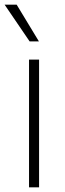

<svg xmlns="http://www.w3.org/2000/svg" viewBox="-32 -800 279 820"><path d="M92 0V-545.5H134.9V0ZM94.5 -623.2 -12.4 -780.2H39.1L134.2 -623.2Z"/></svg>

Font: Inter Extra Light BETA
Style: Regular
Weight: 200
Designer: Rasmus Andersson
Foundry: rsms
Version: Version 3.011;git-f93a4a705